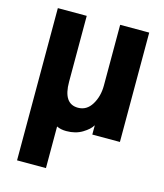

<svg xmlns="http://www.w3.org/2000/svg" viewBox="-120 -678 851 997"><g transform="rotate(15 305.5 -179.0)"><path d="M66.4 230.5V-587.9H221.7V-233.4Q221.7 -115.2 300.8 -115.2Q347.7 -115.2 374.5 -159.2Q401.4 -203.1 401.4 -261.7V-587.9H557.6V0H409.2V-48.8H408.2Q395.5 -26.4 359.4 -4.4Q323.2 17.6 273.4 17.6Q243.2 17.6 221.7 6.8V230.5Z"/></g></svg>

Font: Gothic A1 Black
Style: Regular
Weight: 900
Version: Version 2.50